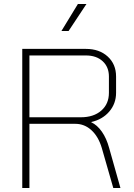

<svg xmlns="http://www.w3.org/2000/svg" viewBox="-20 -946 676 966"><path d="M92 -700H412Q480 -700 522 -661.5Q564 -623 564 -561V-479Q564 -425 530 -385Q496 -345 439 -332V-331Q469 -317 492.5 -283.5Q516 -250 529 -202L586 0H550L492 -202Q475 -259 440 -291Q405 -323 359 -323H128V0H92ZM387 -356Q451 -356 489.5 -389.5Q528 -423 528 -479V-561Q528 -609 496.5 -638Q465 -667 412 -667H128V-356ZM372 -926H415L325 -790H289Z"/></svg>

Font: Bai Jamjuree ExtraLight
Style: Regular
Weight: 275
Designer: Katatrad Aksorn Co.,Ltd.
Foundry: Cadson Demak Co.,Ltd.
Version: Version 1.000; ttfautohint (v1.6)